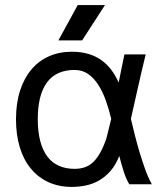

<svg xmlns="http://www.w3.org/2000/svg" viewBox="-20 -736 661 767"><path d="M454.1 -406.2Q460 -433.6 465.8 -464.4Q471.7 -495.1 477.1 -518.6H562Q543.9 -444.3 529.8 -380.9Q515.6 -317.4 502.9 -261.2Q510.7 -228 519.3 -194.1Q527.8 -160.2 537.8 -127Q547.9 -93.8 559.3 -61.5Q570.8 -29.3 586.4 0H496.6Q483.9 -20 474.1 -51Q464.4 -82 456.5 -112.8Q441.9 -76.2 420.7 -52.2Q399.4 -28.3 374.5 -14.4Q349.6 -0.5 322 5.1Q294.4 10.7 266.6 10.7Q215.3 10.7 174.1 -8.1Q132.8 -26.9 103.8 -61.8Q74.7 -96.7 59.3 -146.7Q43.9 -196.8 43.9 -259.3Q43.9 -323.7 60.1 -373.8Q76.2 -423.8 105.5 -458.5Q134.8 -493.2 175.8 -511.2Q216.8 -529.3 266.6 -529.3Q303.2 -529.3 332.5 -520.8Q361.8 -512.2 384.5 -496.1Q407.2 -480 424.3 -457.3Q441.4 -434.6 454.1 -406.2ZM277.8 -456.5Q204.1 -456.5 167.5 -406.5Q130.9 -356.4 130.9 -260.3Q130.9 -209.5 140.9 -171.9Q150.9 -134.3 169.7 -109.9Q188.5 -85.4 215.8 -73.5Q243.2 -61.5 277.8 -61.5Q302.2 -61.5 321 -68.6Q339.8 -75.7 354.5 -90.6Q369.1 -105.5 381.8 -128.7Q394.5 -151.9 405.3 -184.1L424.3 -261.2Q415 -300.3 402.3 -335.7Q389.6 -371.1 372.1 -397.9Q354.5 -424.8 331.8 -440.7Q309.1 -456.5 277.8 -456.5ZM290.5 -715.8H399.4L308.1 -574.7H213.4Z"/></svg>

Font: Arian AMU
Style: Regular
Weight: 400
Designer: Ruben Hakobyan (Tarumian)
Foundry: Ruben Hakobyan (Tarumian)
Version: Version 4.003